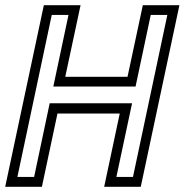

<svg xmlns="http://www.w3.org/2000/svg" viewBox="-32 -720 712 740"><path d="M-12 0 137 -700H278.5L219.5 -424H459.5L518.5 -700H659.5L510.5 0H369.5L429.5 -282.5H189.5L129.5 0ZM35 -38H99.5L159.5 -322H477L416.5 -38H480.5L613 -662.5H549L490.5 -386.5H173.5L232 -662.5H167.5Z"/></svg>

Font: Tourney
Style: Italic
Weight: 400
Italic angle: -12°
Version: Version 1.015